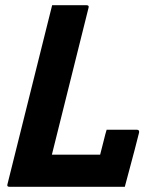

<svg xmlns="http://www.w3.org/2000/svg" viewBox="-20 -720 640 740"><path d="M17 0Q5 0 9 -11Q46 -158 82.5 -305.5Q119 -453 156 -600Q162 -625 168.5 -650Q175 -675 181 -700H313Q325 -700 321 -689Q286 -548 250.5 -406.5Q215 -265 180 -124H366Q372 -146 379 -175Q386 -204 391 -220H507Q518 -220 516 -209Q510 -184 499.5 -144.5Q489 -105 478.5 -65.5Q468 -26 461 0Z"/></svg>

Font: Recursive Mn Lnr St
Style: Bold Italic
Weight: 700
Italic angle: -15°
Monospace: yes
Version: Version 1.079;hotconv 1.0.112;makeotfexe 2.5.65598; ttfautoh